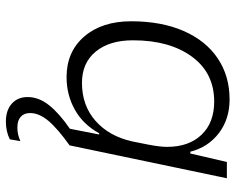

<svg xmlns="http://www.w3.org/2000/svg" viewBox="-92 -478 781 636"><g transform="rotate(90 298.0 -159.5)"><path d="M50 -204Q50 -304 82 -377.5Q114 -451 172.5 -490.5Q231 -530 309 -530Q374 -530 420.5 -494.5Q467 -459 482 -400H488L516 -521H570L461 0Q405 40 379.5 70.5Q354 101 354 131Q354 151 366.5 162Q379 173 402 173Q425 173 447 163L441 198Q415 211 382 211Q345 211 323 191.5Q301 172 301 139Q301 102 328 68Q355 34 406 -1L425 -98H421Q392 -45 343 -17.5Q294 10 235 10Q151 10 100.5 -48.5Q50 -107 50 -204ZM448 -208 459 -263Q466 -300 466 -323Q466 -395 426 -437Q386 -479 316 -479Q221 -479 167 -405Q113 -331 113 -210Q113 -132 150.5 -86.5Q188 -41 254 -41Q329 -41 380 -86Q431 -131 448 -208Z"/></g></svg>

Font: Mona Sans Light
Style: Italic
Weight: 300
Italic angle: -11.7°
Designer: Deni Anggara
Foundry: GitHub
Version: Version 2.000